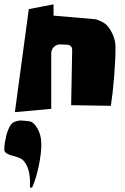

<svg xmlns="http://www.w3.org/2000/svg" viewBox="-49 -489 578 890"><path d="M-22.5 153.8Q-21.5 147.5 -19.3 137.2Q-17.1 127 -8.5 106.7Q0 86.4 11.2 79.6Q20 74.2 31 71.8Q42 69.3 47.1 69.3Q52.2 69.3 67.6 71Q83 72.8 84.5 72.8Q106.4 74.7 124.3 106.2Q142.1 137.7 142.1 172.4Q142.1 173.8 142.3 176.8Q142.6 179.7 142.6 180.7Q142.6 223.1 130.4 281Q118.2 338.9 101.1 377.9Q99.6 381.3 95.7 381.3Q89.8 381.3 89.8 375.5V375Q93.8 289.6 57.6 253.4Q50.8 246.6 35.9 241Q21 235.4 7.3 232.2Q-6.3 229 -17.3 222.4Q-28.3 215.8 -28.8 207V199.7Q-28.8 176.3 -22.5 153.8ZM20 30.8 84.5 -446.8 199.2 -468.8V-416.5L380.9 -400.9Q385.7 -400.9 393.6 -399.7Q401.4 -398.4 419.9 -389.9Q438.5 -381.3 450.2 -367.7Q464.4 -350.6 474.6 -326.7Q486.3 -299.8 486.3 -271V-270.5V-266.1Q486.3 -210.9 480 -132.3Q473.6 -53.7 464.8 1.5L280.8 -1.5L285.6 -258.3V-258.8Q285.6 -268.1 279.3 -274.7Q272.9 -281.2 263.7 -281.7L231.4 -283.2H230Q212.9 -283.2 200.7 -271Q188.5 -258.8 188.5 -241.7V15.6Z"/></svg>

Font: Some Time Later
Style: Regular
Weight: 400
Version: Version 003.300